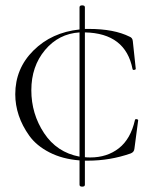

<svg xmlns="http://www.w3.org/2000/svg" viewBox="-20 -588 580 717"><path d="M484 -140Q485 -144 490.5 -143Q496 -142 496 -139L482 -33Q481 -20 468 -15Q391 12 308 12H297V102Q297 109 287 109Q277 109 277 102V11Q213 6 164.5 -19Q116 -44 89.5 -81Q63 -118 50 -157Q37 -196 37 -236Q37 -332 105 -399.5Q173 -467 277 -478V-561Q277 -568 287 -568Q297 -568 297 -561V-480H312Q406 -480 464 -451Q475 -447 476 -434L487 -331Q487 -328 481.5 -327Q476 -326 475 -330Q449 -464 297 -467V-1Q304 0 317 0Q380 0 424 -34.5Q468 -69 484 -140ZM97 -251Q97 -163 144.5 -91Q192 -19 277 -3V-467Q199 -462 148 -401Q97 -340 97 -251Z"/></svg>

Font: Cormorant Upright Light
Style: Regular
Weight: 300
Designer: Christian Thalmann (Catharsis Fonts)
Foundry: Catharsis Fonts
Version: Version 3.302;PS 003.302;hotconv 1.0.88;makeotf.lib2.5.64775